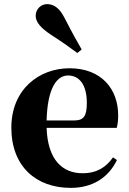

<svg xmlns="http://www.w3.org/2000/svg" viewBox="-20 -894 626 931"><path d="M376 -654C355 -691 333 -729 293 -807C269 -854 242 -874 208 -874C181 -874 153 -852 153 -817C153 -786 180 -757 225 -727C291 -684 323 -661 355 -637ZM323 17C427 17 505 -31 547 -118L528 -131C495 -84 451 -54 380 -54C283 -54 211 -119 206 -274H546C551 -293 553 -310 553 -335C553 -462 472 -563 317 -563C170 -563 35 -461 35 -275C35 -88 154 17 323 17ZM206 -310C210 -466 255 -528 310 -528C364 -528 401 -484 401 -395C401 -333 387 -310 341 -310Z"/></svg>

Font: GenKiMin2 TW H
Style: Regular
Weight: 900
Version: Version 2.100;PS 2.1;hotconv 16.6.51;makeotf.lib2.5.65220 DE